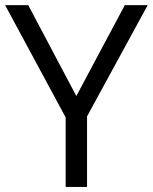

<svg xmlns="http://www.w3.org/2000/svg" viewBox="-20 -734 600 754"><path d="M279.8 -356.9 470.2 -713.9H560.1L321.8 -276.9V0H237.8V-272.9L0 -713.9H90.8Z"/></svg>

Font: f1_56222 
Style: Regular
Weight: 400
Foundry: Ascender Corporation
Version: Version 1.10